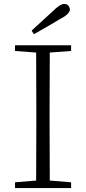

<svg xmlns="http://www.w3.org/2000/svg" viewBox="-20 -952 436 972"><path d="M140 -797Q197 -849 247 -895Q284 -932 305 -932Q329 -932 334 -905Q334 -881 283 -855Q220 -817 152 -779ZM56 -694V-723H340V-694L232 -686Q231 -539 231 -390V-333Q231 -185 232 -38L340 -29V0H56V-29L163 -38Q164 -185 164 -333V-390Q164 -539 163 -686Z"/></svg>

Font: Minh Nguyen ExtraLight
Style: Regular
Weight: 250
Designer: Ryoko NISHIZUKA 西塚涼子 (kana & ideographs); Frank Grießhammer (Latin, Greek & Cyrillic); Wenlong ZHANG 张文龙 (bopomofo); San
Foundry: Adobe
Version: Version 1.100;July 7, 2023;FontCreator 14.0.0.2814 64-bit